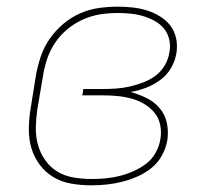

<svg xmlns="http://www.w3.org/2000/svg" viewBox="-20 -548 640 576"><path d="M254 8Q224 8 194.5 3Q165 -2 140.5 -16.5Q116 -31 99 -54Q82 -77 74 -104.5Q66 -132 66.5 -162.5Q67 -193 72 -223L88 -323Q93 -351 102.5 -379Q112 -407 129 -431.5Q146 -456 169.5 -476Q193 -496 220.5 -508Q248 -520 276.5 -524Q305 -528 333 -528Q356 -528 378.5 -525.5Q401 -523 421.5 -516.5Q442 -510 460.5 -498.5Q479 -487 491.5 -470.5Q504 -454 508.5 -432Q513 -410 509 -387Q505 -364 492.5 -343Q480 -322 460 -307.5Q440 -293 417.5 -284.5Q395 -276 372 -272Q397 -265 419.5 -254Q442 -243 458.5 -224Q475 -205 480.5 -179.5Q486 -154 482 -127Q478 -104 466 -82Q454 -60 435 -44.5Q416 -29 393.5 -19Q371 -9 347.5 -3Q324 3 300.5 5.5Q277 8 254 8ZM255 -11Q276 -11 297 -13Q318 -15 338.5 -20Q359 -25 379.5 -34Q400 -43 418 -56.5Q436 -70 447 -90Q458 -110 461 -130Q465 -152 460.5 -173.5Q456 -195 443 -210.5Q430 -226 412 -236.5Q394 -247 373.5 -252.5Q353 -258 331 -260Q309 -262 287 -262H227L230 -281H290Q310 -281 330 -282.5Q350 -284 369.5 -288.5Q389 -293 409 -300.5Q429 -308 446 -320.5Q463 -333 474 -351.5Q485 -370 488 -390Q492 -409 488 -428Q484 -447 472.5 -461.5Q461 -476 444.5 -485Q428 -494 410 -499.5Q392 -505 372.5 -507Q353 -509 333 -509Q307 -509 281 -505Q255 -501 230 -490Q205 -479 183 -461Q161 -443 145.5 -420Q130 -397 121.5 -371.5Q113 -346 109 -320L92 -220Q88 -193 87.5 -165.5Q87 -138 94 -113Q101 -88 116 -67Q131 -46 152.5 -33Q174 -20 201 -15.5Q228 -11 255 -11Z"/></svg>

Font: Iosevka SS04 Thin Extended
Style: Italic
Weight: 100
Width: 7
Italic angle: -9°
Monospace: yes
Designer: Belleve Invis
Foundry: Belleve Invis
Version: Version 19.0.0; ttfautohint (v1.8.4)